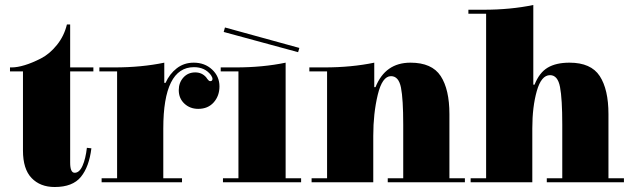

<svg xmlns="http://www.w3.org/2000/svg" viewBox="-20 -739 2523 769"><path d="M199 10Q141 10 106.5 -26Q72 -62 72 -136V-453H20V-469H27Q49 -469 79 -478Q109 -487 144 -505Q179 -523 208 -559Q237 -595 248 -641H261V-469H354V-453H261V-88Q261 -47 279 -47Q298 -47 310.5 -75Q323 -103 328 -147L346 -145Q337 -71 304 -30.5Q271 10 199 10Z M638 -407H643Q659 -443 688 -465.5Q717 -488 756 -488Q800 -488 829.5 -460.5Q859 -433 859 -393Q859 -355 836 -329Q813 -303 774 -303Q741 -303 718.5 -324Q696 -345 696 -378Q696 -408 714.5 -428.5Q733 -449 762 -449Q789 -449 806 -429Q807 -427 810.5 -422.5Q814 -418 816.5 -416Q819 -414 822 -414Q831 -414 831 -423Q831 -429 825 -438Q801 -470 757 -470Q634 -470 634 -224V-25H709V-9H387V-25H449V-453H378V-469H438Q547 -469 638 -488Z M935 -453H864V-469H924Q1033 -469 1124 -488V-25H1186V-9H873V-25H935ZM876 -611 881 -629 1179 -547 1174 -530Z M1290 -453H1219V-469H1279Q1388 -469 1479 -488V-390H1484Q1523 -488 1624 -488Q1710 -488 1745 -434.5Q1780 -381 1780 -282V-25H1842V-9H1533V-25H1595V-240Q1595 -342 1586 -388Q1577 -434 1546 -434Q1511 -434 1493 -359.5Q1475 -285 1475 -195V-9H1228V-25H1290Z M1927 -684H1856V-700H1916Q2025 -700 2116 -719V-400H2121Q2140 -448 2173.5 -468Q2207 -488 2261 -488Q2347 -488 2382 -434.5Q2417 -381 2417 -282V-25H2479V-9H2170V-25H2232V-240Q2232 -343 2223 -390.5Q2214 -438 2183 -438Q2148 -438 2130 -374.5Q2112 -311 2112 -225V-9H1865V-25H1927Z"/></svg>

Font: Elsie Swash Caps Black
Style: Regular
Weight: 900
Designer: Alejandro Inler
Foundry: Alejandro Inler
Version: 1.001